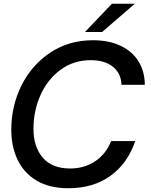

<svg xmlns="http://www.w3.org/2000/svg" viewBox="-20 -989 805 1021"><path d="M40 -299Q40 -425 94 -534Q148 -643 247 -709Q346 -775 475 -775Q560 -775 622.5 -745Q685 -715 717.5 -661Q750 -607 750 -538H626Q624 -599 580.5 -634Q537 -669 462 -669Q371 -669 301.5 -617.5Q232 -566 195 -482.5Q158 -399 158 -304Q158 -208 207.5 -150.5Q257 -93 353 -93Q428 -93 485.5 -131Q543 -169 571 -239H699Q659 -120 567.5 -54Q476 12 343 12Q242 12 174 -29Q106 -70 73 -140.5Q40 -211 40 -299ZM523 -819H432L575 -969H697Z"/></svg>

Font: Open Sauce Sans Medium Italic
Style: Regular
Weight: 500
Italic angle: -10°
Designer: Alfredo Marco Pradil
Foundry: Creative Sauce Fz LLC
Version: Version 1.477